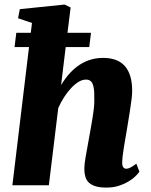

<svg xmlns="http://www.w3.org/2000/svg" viewBox="-20 -826 675 856"><path d="M543.9 -73.7Q558.1 -73.7 587.9 -96.2L601.6 -60.5Q571.3 -19 513.7 1Q487.8 10.3 454.8 10.3Q421.9 10.3 402.3 3.2Q382.8 -3.9 372.6 -15.6Q356 -34.7 356 -73.2Q356 -93.3 361.3 -123.5L385.7 -259.8Q400.4 -342.3 400.4 -370.6Q400.4 -398.9 400.1 -410.9Q399.9 -422.9 397.5 -436Q395 -449.2 390.6 -457Q381.8 -471.2 364.3 -471.2Q346.7 -471.2 330.1 -460.9Q313.5 -450.7 296.9 -433.1Q262.7 -396 239.7 -344.2L197.8 0H35.2L109.4 -616.2H44.9L52.7 -679.7H117.2L122.6 -723.6L60.5 -744.6L68.4 -785.2L268.1 -805.7L294.9 -792.5L280.8 -679.7H385.7L377.9 -616.2H272.9L252.4 -446.8Q325.2 -567.9 439.9 -567.9Q569.3 -567.9 569.3 -420.4Q569.3 -393.6 559.1 -330.6L545.4 -246.6Q542.5 -228 538.8 -208Q535.2 -188 532.2 -168.5Q524.9 -125 524.9 -99.4Q524.9 -73.7 543.9 -73.7Z"/></svg>

Font: Merriweather
Style: Heavy Italic
Weight: 900
Italic angle: -7°
Designer: Eben Sorkin
Foundry: Eben Sorkin
Version: Version 1.001